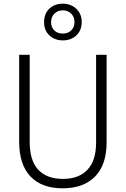

<svg xmlns="http://www.w3.org/2000/svg" viewBox="-20 -1011 682 1041"><path d="M558 -240Q558 -117 495 -53.5Q432 10 320 10Q206 10 145 -54.5Q84 -119 84 -242V-714H141V-242Q141 -140 187.5 -90.5Q234 -41 322 -41Q407 -41 454 -90.5Q501 -140 501 -238V-714H558ZM321 -792Q277 -792 248 -819Q219 -846 219 -891Q219 -937 247.5 -964Q276 -991 321 -991Q364 -991 393.5 -963.5Q423 -936 423 -892Q423 -846 394 -819Q365 -792 321 -792ZM321 -829Q349 -829 366.5 -846.5Q384 -864 384 -891Q384 -919 366 -937Q348 -955 321 -955Q293 -955 275 -937Q257 -919 257 -891Q257 -864 274 -846.5Q291 -829 321 -829Z"/></svg>

Font: Noto Sans Arabic SemCond Light
Style: Regular
Weight: 300
Width: 4
Designer: Monotype Design Team, Nadine Chahine, Nizar Qandah and Khaled Hosny
Foundry: Monotype Imaging Inc.
Version: Version 2.012; ttfautohint (v1.8.4.7-5d5b)